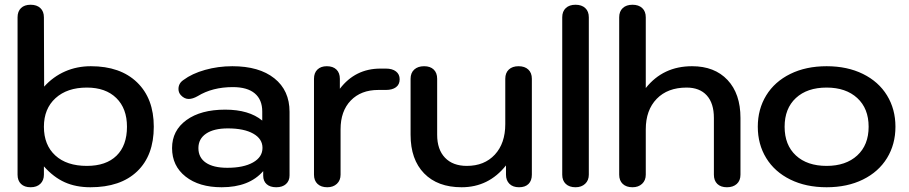

<svg xmlns="http://www.w3.org/2000/svg" viewBox="-20 -779 3832 809"><path d="M54 -43V-706Q54 -731 68.5 -745Q83 -759 109 -759Q135 -759 150 -745Q165 -731 165 -706L166 -414Q204 -456 254 -478Q304 -500 363 -500Q487 -500 557.5 -432Q628 -364 628 -245Q628 -124 558 -57Q488 10 361 10Q300 10 253 -11Q206 -32 165 -78V-43Q165 -19 150 -4.5Q135 10 109 10Q83 10 68.5 -4Q54 -18 54 -43ZM515 -245Q515 -322 470 -366Q425 -410 346 -410Q263 -410 214 -365.5Q165 -321 165 -245Q165 -168 213 -124Q261 -80 346 -80Q427 -80 471 -123Q515 -166 515 -245Z M705 -155Q705 -229 765.5 -273Q826 -317 929 -317Q1029 -317 1085 -271V-309Q1085 -359 1053.5 -385.5Q1022 -412 961 -412Q875 -412 813 -374Q792 -362 775 -362Q757 -362 742 -378Q732 -389 732 -404Q732 -428 753 -442Q789 -469 844 -484.5Q899 -500 959 -500Q1072 -500 1136 -449Q1200 -398 1200 -308V-40Q1200 -17 1185 -3.5Q1170 10 1144 10Q1118 10 1103.5 -3Q1089 -16 1089 -39V-58Q1030 10 914 10Q819 10 762 -35Q705 -80 705 -155ZM1086 -156Q1086 -194 1047 -216Q1008 -238 940 -238Q881 -238 848.5 -216Q816 -194 816 -155Q816 -115 847.5 -93.5Q879 -72 938 -72Q1006 -72 1046 -94.5Q1086 -117 1086 -156Z M1303 -43V-447Q1303 -472 1317.5 -486Q1332 -500 1357 -500Q1383 -500 1397.5 -486Q1412 -472 1412 -447V-405Q1477 -490 1583 -490H1606Q1633 -490 1648.5 -478Q1664 -466 1664 -445Q1664 -423 1648.5 -411.5Q1633 -400 1606 -400H1574Q1501 -400 1458 -355.5Q1415 -311 1415 -234V-43Q1415 -19 1399.5 -4.5Q1384 10 1359 10Q1333 10 1318 -4Q1303 -18 1303 -43Z M1710 -211V-447Q1710 -472 1725.5 -486Q1741 -500 1767 -500Q1793 -500 1807.5 -486Q1822 -472 1822 -447V-211Q1822 -149 1855 -114.5Q1888 -80 1947 -80Q2021 -80 2065 -127.5Q2109 -175 2109 -256V-447Q2109 -472 2124 -486Q2139 -500 2165 -500Q2191 -500 2206 -486Q2221 -472 2221 -447V-43Q2221 -18 2207 -4Q2193 10 2167 10Q2141 10 2126.5 -4.5Q2112 -19 2112 -43V-82Q2039 10 1925 10Q1824 10 1767 -48.5Q1710 -107 1710 -211Z M2349 -43V-706Q2349 -731 2364 -745Q2379 -759 2405 -759Q2431 -759 2446 -745Q2461 -731 2461 -706V-43Q2461 -19 2445.5 -4.5Q2430 10 2405 10Q2379 10 2364 -4Q2349 -18 2349 -43Z M2589 -43V-706Q2589 -731 2604 -745Q2619 -759 2645 -759Q2671 -759 2686 -745Q2701 -731 2701 -706V-408Q2774 -500 2896 -500Q2991 -500 3045.5 -442Q3100 -384 3100 -282V-43Q3100 -18 3084.5 -4Q3069 10 3043 10Q3017 10 3002.5 -4Q2988 -18 2988 -43V-282Q2988 -344 2958 -377Q2928 -410 2873 -410Q2793 -410 2747 -362.5Q2701 -315 2701 -234V-43Q2701 -19 2685.5 -4.5Q2670 10 2645 10Q2619 10 2604 -4Q2589 -18 2589 -43Z M3173 -245Q3173 -319 3208.5 -377Q3244 -435 3310 -467.5Q3376 -500 3463 -500Q3550 -500 3616 -467.5Q3682 -435 3717.5 -377Q3753 -319 3753 -245Q3753 -171 3717.5 -113Q3682 -55 3616 -22.5Q3550 10 3463 10Q3376 10 3310 -22.5Q3244 -55 3208.5 -113Q3173 -171 3173 -245ZM3640 -245Q3640 -322 3592 -366Q3544 -410 3463 -410Q3381 -410 3333.5 -366Q3286 -322 3286 -245Q3286 -168 3333.5 -124Q3381 -80 3463 -80Q3544 -80 3592 -124Q3640 -168 3640 -245Z"/></svg>

Font: Kodchasan SemiBold
Style: Regular
Weight: 600
Version: Version 1.000; ttfautohint (v1.6)